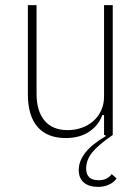

<svg xmlns="http://www.w3.org/2000/svg" viewBox="-20 -528 544 751"><path d="M436 170Q426 185 406.5 194Q387 203 364 203Q328 203 308 186Q288 169 288 137Q288 66 393 5L392 0H387V-78H380Q366 -38 329 -13Q292 12 237 12Q165 12 127 -31.5Q89 -75 89 -160V-508H123V-161Q123 -94 154 -56.5Q185 -19 245 -19Q273 -19 299 -28Q325 -37 344.5 -54Q364 -71 375.5 -95.5Q387 -120 387 -151V-508H421V0Q364 39 340.5 68.5Q317 98 317 131Q317 177 366 177Q399 177 417 153L436 170Z"/></svg>

Font: IBM Plex Sans Condensed ExtraLight
Style: Regular
Weight: 200
Width: 3
Designer: Mike Abbink, Paul van der Laan, Pieter van Rosmalen
Foundry: Bold Monday
Version: Version 1.3